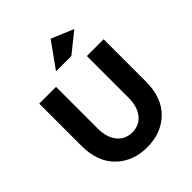

<svg xmlns="http://www.w3.org/2000/svg" viewBox="-256 -1102 1263 1263"><g transform="rotate(-45 375.5 -470.5)"><path d="M519 -313V-699H675V-308Q675 -156 591 -74.5Q507 7 376 7Q245 7 160.5 -75Q76 -157 76 -308V-699H232V-313Q232 -229 271 -180.5Q310 -132 376 -132Q442 -132 480.5 -180.5Q519 -229 519 -313ZM447 -771H304L431 -948L586 -883Z"/></g></svg>

Font: Montreal
Style: Bold
Weight: 700
Designer: Julieta Ulanovsky, usr_local_share
Foundry: Julieta Ulanovsky, usr_local_share
Version: Version 2.001